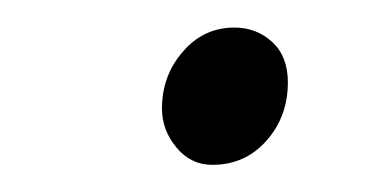

<svg xmlns="http://www.w3.org/2000/svg" viewBox="-20 -482 268 140"><path d="M98.1 -402.8Q98.1 -426.8 113.3 -444.3Q128.4 -461.9 150.9 -461.9Q167 -461.9 178.5 -451.4Q189.9 -440.9 189.9 -421.9Q189.9 -397 174.3 -379.4Q158.7 -361.8 134.8 -361.8Q119.1 -361.8 108.6 -374.5Q98.1 -387.2 98.1 -402.8Z"/></svg>

Font: Dihjauti
Style: Italic
Weight: 400
Italic angle: -9°
Designer: T. Christopher White
Version: Version 3.0.0